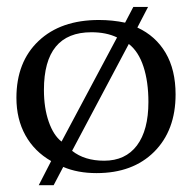

<svg xmlns="http://www.w3.org/2000/svg" viewBox="-20 -484 563 559"><path d="M27.8 -199.2Q27.8 -303.7 92.3 -364.7Q156.7 -425.8 268.1 -425.8Q307.6 -425.8 344.2 -418L368.2 -463.9H411.1L379.9 -403.8Q433.1 -379.4 462.2 -330.1Q491.2 -280.8 491.2 -209Q491.2 -104.5 429 -42.2Q366.7 20 261.2 20Q206.1 20 164.1 2L136.2 55.2H92.8L128.9 -15.1Q80.1 -43 54 -90.1Q27.8 -137.2 27.8 -199.2ZM107.9 -222.2Q107.9 -169.9 121.8 -129.9Q135.7 -89.8 159.2 -71.8L320.8 -375Q289.6 -390.1 246.1 -390.1Q107.9 -390.1 107.9 -222.2ZM189.9 -44.9Q226.1 -16.1 283.2 -16.1Q345.2 -16.1 378.7 -60.5Q412.1 -105 412.1 -187Q412.1 -246.1 397.7 -290Q383.3 -334 355 -356Z"/></svg>

Font: Halibut
Style: Regular
Weight: 400
Designer: Matteo Maggi
Foundry: Collletttivo
Version: Version 3.080 | FøM Fix